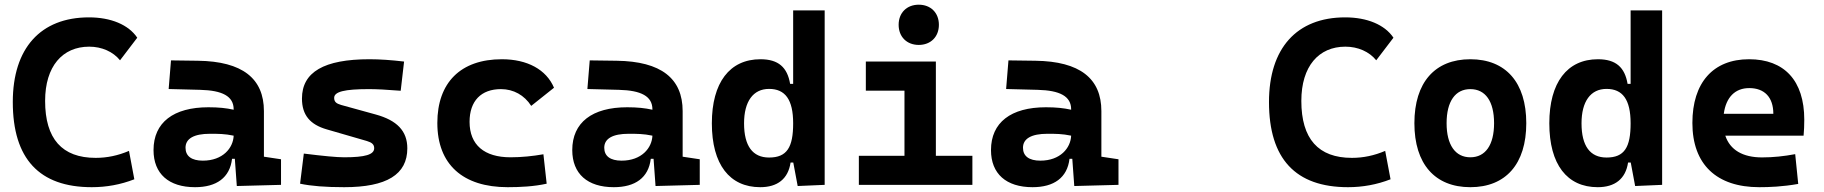

<svg xmlns="http://www.w3.org/2000/svg" viewBox="-20 -776 7657 806"><path d="M365.2 9.8C426.8 9.8 486.3 -1 543.9 -23.4L521.5 -142.6C475.6 -123 429.7 -113.3 381.8 -113.3C240.7 -113.3 169.4 -192.9 169.4 -352.5C169.4 -497.6 242.2 -580.1 354.5 -580.1C407.2 -580.1 454.6 -559.1 483.9 -522.9L556.2 -617.7C519.5 -672.4 445.3 -703.1 353.5 -703.1C149.9 -703.1 33.7 -573.2 33.7 -347.7C33.7 -109.4 145 9.8 365.2 9.8Z M974.1 4.9 1159.7 0V-107.4L1087.9 -118.2V-309.6C1087.9 -446.3 998 -518.6 810.5 -521L697.8 -522.5L688 -402.3L820.3 -398.9C913.6 -396.5 960.9 -372.1 960.9 -316.9V-315.4C929.7 -322.3 897.9 -325.7 855 -325.7C708 -325.7 624.5 -261.7 624.5 -146C624.5 -46.4 688.5 9.8 798.8 9.8C888.7 9.8 944.8 -29.8 954.1 -109.4H965.8ZM960.9 -206.5C959 -154.8 915.5 -101.6 831.5 -101.6C784.2 -101.6 758.8 -120.6 758.8 -155.8C758.8 -194.3 794.4 -214.4 861.3 -214.4C895.5 -214.4 923.3 -214.4 960.9 -206.5Z M1424.8 9.8C1603.5 9.8 1689.9 -43.5 1689.9 -153.3C1689.9 -226.6 1646 -271 1557.1 -295.4L1412.1 -335.4C1391.6 -341.3 1382.8 -348.6 1382.8 -365.2C1382.8 -391.1 1426.3 -401.9 1528.3 -401.9C1559.1 -401.9 1602.5 -399.9 1662.1 -395L1676.3 -517.6C1623 -523.9 1575.2 -527.3 1531.2 -527.3C1340.3 -527.3 1247.6 -473.6 1247.6 -362.3C1247.6 -292.5 1282.2 -252.9 1351.6 -232.9L1520 -184.1C1541.5 -177.7 1550.8 -169.4 1550.8 -153.8C1550.8 -127 1513.2 -115.7 1424.8 -115.7C1393.1 -115.7 1337.4 -121.1 1255.4 -131.3L1239.7 -4.9C1285.6 4.9 1345.7 9.8 1424.8 9.8Z M2111.3 9.8C2164.6 9.8 2222.2 6.8 2274.9 -4.9L2261.2 -128.4C2216.8 -120.6 2169.9 -115.7 2123 -115.7C2013.2 -115.7 1951.2 -167.5 1951.2 -264.6C1951.2 -352.5 2000 -401.9 2083 -401.9C2135.7 -401.9 2181.2 -376.5 2210 -331.5L2305.7 -407.7C2273.4 -483.9 2193.8 -527.3 2086.9 -527.3C1913.1 -527.3 1815.9 -428.7 1815.9 -259.8C1815.9 -85.9 1922.9 9.8 2111.3 9.8Z M2731.9 4.9 2917.5 0V-107.4L2845.7 -118.2V-309.6C2845.7 -446.3 2755.9 -518.6 2568.4 -521L2455.6 -522.5L2445.8 -402.3L2578.1 -398.9C2671.4 -396.5 2718.8 -372.1 2718.8 -316.9V-315.4C2687.5 -322.3 2655.8 -325.7 2612.8 -325.7C2465.8 -325.7 2382.3 -261.7 2382.3 -146C2382.3 -46.4 2446.3 9.8 2556.6 9.8C2646.5 9.8 2702.6 -29.8 2711.9 -109.4H2723.6ZM2718.8 -206.5C2716.8 -154.8 2673.3 -101.6 2589.4 -101.6C2542 -101.6 2516.6 -120.6 2516.6 -155.8C2516.6 -194.3 2552.2 -214.4 2619.1 -214.4C2653.3 -214.4 2681.2 -214.4 2718.8 -206.5Z M3171.4 9.8C3243.7 9.8 3288.6 -24.9 3298.8 -93.8H3310.1L3328.6 4.9L3441.9 0V-732.4H3309.6V-423.8H3296.9C3285.2 -493.2 3248 -527.3 3172.4 -527.3C3043 -527.3 2968.3 -429.2 2968.3 -258.3C2968.3 -85.4 3043 9.8 3171.4 9.8ZM3309.6 -258.3C3309.6 -157.7 3283.7 -114.7 3208.5 -114.7C3139.6 -114.7 3103.5 -163.1 3103.5 -258.3C3103.5 -350.1 3141.6 -402.8 3208.5 -402.8C3275.9 -402.8 3309.6 -358.4 3309.6 -258.3Z M3585.4 0H4062V-122.1H3908.7V-517.6H3614.7V-395.5H3776.9V-122.1H3585.4ZM3836.9 -587.4C3887.2 -587.4 3921.4 -621.6 3921.4 -671.9C3921.4 -722.2 3887.2 -756.3 3836.9 -756.3C3786.6 -756.3 3752.4 -722.2 3752.4 -671.9C3752.4 -621.6 3786.6 -587.4 3836.9 -587.4Z M4489.7 4.9 4675.3 0V-107.4L4603.5 -118.2V-309.6C4603.5 -446.3 4513.7 -518.6 4326.2 -521L4213.4 -522.5L4203.6 -402.3L4335.9 -398.9C4429.2 -396.5 4476.6 -372.1 4476.6 -316.9V-315.4C4445.3 -322.3 4413.6 -325.7 4370.6 -325.7C4223.6 -325.7 4140.1 -261.7 4140.1 -146C4140.1 -46.4 4204.1 9.8 4314.5 9.8C4404.3 9.8 4460.4 -29.8 4469.7 -109.4H4481.4ZM4476.6 -206.5C4474.6 -154.8 4431.2 -101.6 4347.2 -101.6C4299.8 -101.6 4274.4 -120.6 4274.4 -155.8C4274.4 -194.3 4310.1 -214.4 4377 -214.4C4411.1 -214.4 4439 -214.4 4476.6 -206.5Z M5638.7 9.8C5700.2 9.8 5759.8 -1 5817.4 -23.4L5794.9 -142.6C5749 -123 5703.1 -113.3 5655.3 -113.3C5514.2 -113.3 5442.9 -192.9 5442.9 -352.5C5442.9 -497.6 5515.6 -580.1 5627.9 -580.1C5680.7 -580.1 5728 -559.1 5757.3 -522.9L5829.6 -617.7C5793 -672.4 5718.8 -703.1 5627 -703.1C5423.3 -703.1 5307.1 -573.2 5307.1 -347.7C5307.1 -109.4 5418.5 9.8 5638.7 9.8Z M6152.3 9.8C6301.3 9.8 6387.2 -87.9 6387.2 -258.8C6387.2 -429.7 6301.3 -527.3 6152.3 -527.3C6003.4 -527.3 5917.5 -429.7 5917.5 -258.8C5917.5 -87.9 6003.4 9.8 6152.3 9.8ZM6152.3 -115.7C6089.4 -115.7 6052.7 -167.5 6052.7 -258.8C6052.7 -350.6 6089.4 -401.9 6152.3 -401.9C6215.8 -401.9 6252 -350.6 6252 -258.8C6252 -167.5 6215.8 -115.7 6152.3 -115.7Z M6687 9.8C6759.3 9.8 6804.2 -24.9 6814.5 -93.8H6825.7L6844.2 4.9L6957.5 0V-732.4H6825.2V-423.8H6812.5C6800.8 -493.2 6763.7 -527.3 6688 -527.3C6558.6 -527.3 6483.9 -429.2 6483.9 -258.3C6483.9 -85.4 6558.6 9.8 6687 9.8ZM6825.2 -258.3C6825.2 -157.7 6799.3 -114.7 6724.1 -114.7C6655.3 -114.7 6619.1 -163.1 6619.1 -258.3C6619.1 -350.1 6657.2 -402.8 6724.1 -402.8C6791.5 -402.8 6825.2 -358.4 6825.2 -258.3Z M7365.2 9.8C7407.2 9.8 7462.4 7.8 7528.8 -3.9L7516.1 -128.9C7468.8 -120.1 7423.8 -115.2 7377 -115.2C7295.9 -115.2 7242.7 -146.5 7222.7 -206.5H7551.3C7553.2 -227.5 7554.2 -249 7554.2 -273.4C7554.2 -438.5 7469.7 -527.3 7322.3 -527.3C7171.4 -527.3 7084.5 -428.7 7084.5 -259.8C7084.5 -85.9 7186 9.8 7365.2 9.8ZM7216.3 -298.3C7225.6 -367.7 7263.7 -406.2 7323.2 -406.2C7386.7 -406.2 7424.3 -368.2 7424.3 -298.3Z"/></svg>

Font: Cascadia Code
Style: Bold
Weight: 700
Monospace: yes
Designer: Aaron Bell
Foundry: Saja Typeworks
Version: Version 2404.023